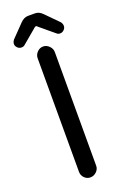

<svg xmlns="http://www.w3.org/2000/svg" viewBox="-165 -904 608 957"><g transform="rotate(-20 139.0 -425.5)"><path d="M7 -749Q7 -759 15 -770L81 -838Q100 -857 121 -857H158Q180 -857 198 -838L265 -770Q272 -760 272 -749Q272 -738 263 -729Q254 -720 242 -720Q231 -720 224 -727L147 -791Q146 -795 140 -795Q136 -795 132 -791L56 -727Q49 -720 37 -720Q25 -720 16 -729Q7 -738 7 -749ZM94 -642Q94 -660 107.5 -674Q121 -688 139 -688Q157 -688 171 -674Q185 -660 185 -642V-39Q185 -21 171 -7.5Q157 6 139 6Q120 6 107 -7.5Q94 -21 94 -39Z"/></g></svg>

Font: 寒蝉全圆体
Style: Regular
Weight: 400
Designer: Warren2060
      Designed by Motoya company      

      [Varela Round]
      Joe Prince(Latin component); Avraham Cornf
Foundry: ChillType
Version: Version 3.200